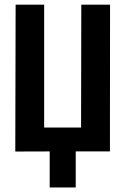

<svg xmlns="http://www.w3.org/2000/svg" viewBox="-20 -653 558 828"><path d="M170.4 -103H329.6L330.6 -632.8H454.6L454.1 -77.1V0H306.6V155.3H194.3V0Q168 0 120.1 0.2Q72.3 0.5 45.9 0.5L47.4 -632.8H170.4Z"/></svg>

Font: Fantasque Sans Mono
Style: Bold
Weight: 700
Monospace: yes
Designer: Jany Belluz
Version: Version 1.8.0 ; ttfautohint (v1.8.2)